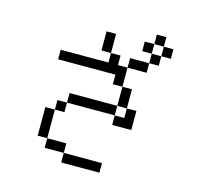

<svg xmlns="http://www.w3.org/2000/svg" viewBox="-129 -1013 1258 1214"><g transform="rotate(15 500.0 -406.0)"><path d="M625 62.5V0H375V62.5ZM875 -750V-812.5H812.5V-750H750V-687.5H625V-625H562.5V-687.5H500V-625H187.5V-562.5H562.5V-500H625Q625 -500 625 -375H312.5V-312.5H250V-250H187.5V-62.5H250V0H375V-62.5H250V-250H312.5V-312.5H625V-250H750Q750 -250 750 -375H687.5V-312.5H625V-375H687.5Q687.5 -375 687.5 -500H625Q625 -500 625 -625H750V-687.5H812.5V-750ZM500 -687.5Q500 -687.5 500 -812.5H437.5Q437.5 -812.5 437.5 -687.5ZM750 -750V-812.5H687.5V-750ZM750 -812.5H812.5V-875H750Z"/></g></svg>

Font: UnifontExMono
Style: Regular
Weight: 500
Version: Version 15.0.06